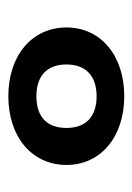

<svg xmlns="http://www.w3.org/2000/svg" viewBox="53 -852 325 472"><g transform="rotate(90 216.0 -615.5)"><path d="M216 -473C316 -473 385 -531 385 -616C385 -700 316 -758 216 -758C116 -758 47 -700 47 -616C47 -531 116 -473 216 -473ZM216 -542C166 -542 138 -568 138 -616C138 -663 166 -690 216 -690C267 -690 294 -663 294 -616C294 -568 267 -542 216 -542Z"/></g></svg>

Font: Bounded Med
Style: Regular
Weight: 500
Designer: Vlad Churkin
Version: Version 3.0